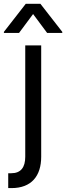

<svg xmlns="http://www.w3.org/2000/svg" viewBox="-56 -784 347 1009"><path d="M76.7 -545.5V39.8C76.7 95.2 54 126.4 2.8 126.4H-12.8V204.5H4.3C109.4 204.5 160.5 140.6 160.5 39.8V-545.5ZM-35.5 -610.8H44L117.9 -710.2L191.8 -610.8H271.3V-616.5L156.2 -764.2H79.5L-35.5 -616.5Z"/></svg>

Font: Margiela Sans
Style: Regular
Weight: 400
Designer: Stefan Endress, Andreas Faust
Version: Version 1.100;FEAKit 1.0